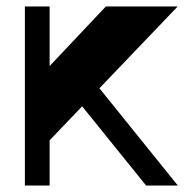

<svg xmlns="http://www.w3.org/2000/svg" viewBox="-20 -574 579 594"><path d="M108.7 -114 105.7 -340.2 307.5 -554H529.7ZM57 0V-554H133.5V0ZM432 0 216.2 -267.3 269.5 -323.3 530.2 0Z"/></svg>

Font: Savate ExtraLight
Style: Regular
Weight: 200
Designer: Max Esnée
Foundry: Plomb Type
Version: Version 2.000